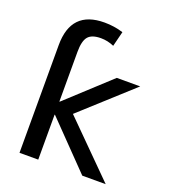

<svg xmlns="http://www.w3.org/2000/svg" viewBox="-138 -862 855 963"><g transform="rotate(20 289.5 -380.0)"><path d="M177 -310H179L407 -520H532L262 -275L537 0H412L179 -240H177V0H77V-575Q77 -760 255 -760Q307 -760 355 -745L335 -665Q301 -680 265 -680Q216 -680 196.5 -656.5Q177 -633 177 -575Z"/></g></svg>

Font: M PLUS 1p Medium
Style: Regular
Weight: 500
Version: Version 1.062